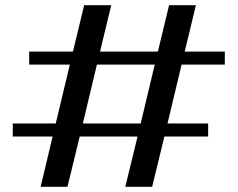

<svg xmlns="http://www.w3.org/2000/svg" viewBox="-20 -707 912 737"><path d="M677 -459 623 -233H779V-183H611L564 10H461L508 -183H286L239 10H136L182 -183H29V-233H194L248 -459H92V-509H260L303 -687H407L364 -509H586L629 -687H732L689 -509H843V-459ZM574 -459H352L298 -233H520Z"/></svg>

Font: Trirong
Style: Bold
Weight: 700
Designer: Katatrad Team
Foundry: CadsonDemak
Version: Version 1.001